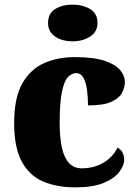

<svg xmlns="http://www.w3.org/2000/svg" viewBox="-20 -797 593 827"><path d="M304 10Q225 10 166 -15Q107 -40 74 -100.5Q41 -161 41 -267Q41 -376 76 -437.5Q111 -499 170 -525Q229 -551 302 -551Q384 -551 431 -535Q478 -519 498 -494.5Q518 -470 518 -444Q518 -424 507 -400Q496 -376 462 -359.5Q428 -343 359 -343Q359 -380 354.5 -411.5Q350 -443 339 -462.5Q328 -482 309 -482Q287 -482 271 -463Q255 -444 246 -397.5Q237 -351 237 -268Q237 -203 247 -159.5Q257 -116 278 -94Q299 -72 332 -72Q370 -72 400.5 -84Q431 -96 453 -116.5Q475 -137 486 -161Q502 -153 508.5 -138.5Q515 -124 515 -110Q515 -84 493.5 -56Q472 -28 426 -9Q380 10 304 10ZM293 -619Q248 -619 217.5 -639.5Q187 -660 187 -698Q187 -739 217.5 -758Q248 -777 293 -777Q336 -777 368 -758Q400 -739 400 -698Q400 -660 368 -639.5Q336 -619 293 -619Z"/></svg>

Font: Noto Serif Bengali Black
Style: Regular
Weight: 900
Version: Version 2.003